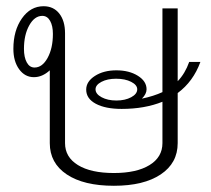

<svg xmlns="http://www.w3.org/2000/svg" viewBox="-20 -587 678 617"><path d="M551 -288V-127Q551 -63 496.5 -26.5Q442 10 346 10Q249 10 194.5 -26.5Q140 -63 140 -127V-361Q116 -339 89 -339Q60 -339 41.5 -364.5Q23 -390 23 -430Q23 -489 50.5 -528Q78 -567 120 -567Q152 -567 170.5 -543.5Q189 -520 189 -480V-127Q189 -82 230.5 -56.5Q272 -31 346 -31Q419 -31 460.5 -56.5Q502 -82 502 -127V-260Q445 -237 371 -237Q319 -237 288 -253.5Q257 -270 257 -299Q257 -325 285 -343Q313 -361 354 -361Q395 -361 423 -343.5Q451 -326 451 -300Q451 -285 436 -270Q474 -278 502 -291V-560H551V-326Q575 -351 588 -388H624Q601 -325 551 -288ZM150 -478Q150 -504 141 -520Q132 -536 116 -536Q91 -536 74 -505.5Q57 -475 57 -430Q57 -403 66 -386.5Q75 -370 91 -370Q116 -370 133 -401Q150 -432 150 -478ZM421 -300Q421 -314 401.5 -324Q382 -334 353 -334Q325 -334 306 -324Q287 -314 287 -300Q287 -285 306.5 -274.5Q326 -264 354 -264Q382 -264 401.5 -274.5Q421 -285 421 -300Z"/></svg>

Font: KoHo Light
Style: Regular
Weight: 300
Version: Version 1.000; ttfautohint (v1.6)